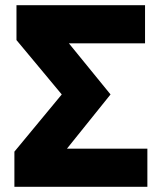

<svg xmlns="http://www.w3.org/2000/svg" viewBox="-20 -720 626 740"><path d="M35.5 0V-135.5L218 -356L43.5 -565.5V-700H539V-553H245.5L406 -356L238 -147H548V0Z"/></svg>

Font: Geologica Roman
Style: Bold
Weight: 700
Designer: Sindre Bremnes, Frode Helland
Foundry: Monokrom Skriftforlag AS
Version: Version 1.010;gftools[0.9.28]